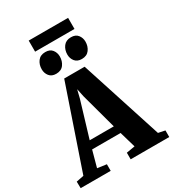

<svg xmlns="http://www.w3.org/2000/svg" viewBox="-285 -1249 1251 1387"><g transform="rotate(-30 340.0 -555.5)"><path d="M32 -67.5 263.5 -745.5H434L653.5 -66.5L709.5 -55V0H387.5V-55L458.5 -67L419.5 -201H182L145 -65.5L221 -55V0H-29.5L-30.5 -55ZM401 -267 320 -565 306 -632 289.5 -564.5 200 -267ZM231 -803.5Q194 -803.5 175 -827.5Q156 -851.5 156 -883.5Q156 -923 177.2 -951.2Q198.5 -979.5 240 -979.5H241Q278.5 -979.5 297.2 -955.5Q316 -931.5 316 -899.5Q316 -861 295 -832.2Q274 -803.5 232 -803.5ZM445 -803.5Q407.5 -803.5 388.5 -827.5Q369.5 -851.5 369.5 -883.5Q369.5 -923 391 -951.2Q412.5 -979.5 453.5 -979.5H454.5Q492.5 -979.5 511.2 -955.5Q530 -931.5 530 -899.5Q530 -861 508.8 -832.2Q487.5 -803.5 446 -803.5ZM507 -1111V-1018.5H178.5V-1111Z"/></g></svg>

Font: Merriweather 48pt Black
Style: Regular
Weight: 900
Version: Version 2.100